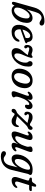

<svg xmlns="http://www.w3.org/2000/svg" viewBox="1611 -2373 1010 4272"><g transform="rotate(90 2116.0 -237.0)"><path d="M247 -517.5 192 -331.5Q228 -387 277.2 -421.5Q326.5 -456 381.5 -456Q435.5 -456 464.5 -418.5Q493.5 -381 488 -310.5Q484.5 -242 460.5 -183.8Q436.5 -125.5 398.2 -82.2Q360 -39 313 -15Q266 9 216.5 9Q175.5 9 146.8 -6.8Q118 -22.5 105.5 -55L82.5 -14.5Q76.5 -6.5 68.2 -1.5Q60 3.5 49.5 3.5Q30 3.5 23 -12Q16 -27.5 27 -66.5L148 -495.5Q180 -610.5 257.8 -666Q335.5 -721.5 452.5 -721.5Q500 -721.5 524.5 -704.2Q549 -687 549 -661Q549 -639.5 535.2 -625.8Q521.5 -612 497 -612Q475.5 -612 456.2 -623.2Q437 -634.5 418 -645.8Q399 -657 378 -657Q335.5 -657 302 -623.8Q268.5 -590.5 247 -517.5ZM335.5 -393Q305.5 -393 274 -367Q242.5 -341 215 -299.8Q187.5 -258.5 169.5 -211.5Q151.5 -164.5 149 -123Q145.5 -83 161.8 -64Q178 -45 209.5 -45Q239 -45 269.2 -65.2Q299.5 -85.5 325.5 -120.8Q351.5 -156 368.5 -201.8Q385.5 -247.5 389 -298.5Q394.5 -351.5 378.8 -372.2Q363 -393 335.5 -393Z M907 -139Q904 -104 876.8 -69.8Q849.5 -35.5 801.2 -13Q753 9.5 686.5 9.5Q605 9.5 566.2 -37.8Q527.5 -85 532.5 -163Q535.5 -223 557.5 -276Q579.5 -329 615.8 -369.8Q652 -410.5 698.5 -433.8Q745 -457 797 -457Q852.5 -457 880.5 -428.2Q908.5 -399.5 914 -354.5Q917 -339 926.5 -337.5Q942 -336.5 943 -321Q944.5 -299 912.5 -288.5Q874.5 -274.5 822.5 -256Q770.5 -237.5 719.2 -219.5Q668 -201.5 632.5 -189V-187Q628.5 -121 653.8 -88.2Q679 -55.5 725 -55.5Q763 -55.5 799.5 -77.5Q836 -99.5 859 -144.5Q877 -167.5 892 -166.5Q910.5 -165 907 -139ZM775.5 -404.5Q749 -404.5 721.2 -381.5Q693.5 -358.5 671 -319.5Q648.5 -280.5 638.5 -232Q678.5 -246.5 731.2 -266.5Q784 -286.5 824 -302.5Q828 -319 828 -344Q828 -371.5 814.2 -388Q800.5 -404.5 775.5 -404.5Z M1461.5 -366Q1461.5 -287 1436.5 -218.8Q1411.5 -150.5 1368.2 -99Q1325 -47.5 1270.2 -19Q1215.5 9.5 1155.5 9.5Q1104 9.5 1076.8 -16.5Q1049.5 -42.5 1050.5 -92Q1051.5 -131.5 1068.5 -165Q1085.5 -198.5 1110.5 -228.8Q1135.5 -259 1161 -289Q1186.5 -319 1204.5 -352Q1178.5 -353.5 1153.8 -361.2Q1129 -369 1106.8 -376.2Q1084.5 -383.5 1066 -383.5Q1049.5 -383.5 1040.5 -375Q1031.5 -366.5 1031.5 -353Q1031.5 -341.5 1043 -332Q1056.5 -321 1056.5 -303.5Q1056.5 -289 1046.8 -280.2Q1037 -271.5 1023.5 -271.5Q1005 -271.5 992.5 -287.5Q980 -303.5 980 -336Q980 -387.5 1010.2 -422Q1040.5 -456.5 1091.5 -456.5Q1119.5 -456.5 1146.8 -445.5Q1174 -434.5 1194.5 -434.5Q1206.5 -434.5 1214.2 -440Q1222 -445.5 1229.8 -451.2Q1237.5 -457 1249 -456.5Q1271.5 -456 1265.5 -417Q1253.5 -362 1230 -310.2Q1206.5 -258.5 1187 -209.5Q1167.5 -160.5 1167.5 -114Q1167.5 -51 1217.5 -51Q1243.5 -51 1270.8 -72.2Q1298 -93.5 1321.5 -128.8Q1345 -164 1359.5 -207Q1374 -250 1374 -294.5Q1374 -318.5 1371 -332Q1368 -345.5 1359 -355.5Q1340 -377.5 1340 -400.5Q1340 -424 1355.5 -440.2Q1371 -456.5 1396.5 -456.5Q1425.5 -456.5 1443.5 -435.2Q1461.5 -414 1461.5 -366Z M1782 -457Q1870.5 -454.5 1911.8 -393.8Q1953 -333 1938 -238Q1926.5 -159 1888.5 -102.8Q1850.5 -46.5 1793 -17.2Q1735.5 12 1665.5 9.5Q1580.5 6.5 1538 -52.5Q1495.5 -111.5 1511.5 -210Q1522.5 -280.5 1557.8 -337.2Q1593 -394 1649.8 -426.8Q1706.5 -459.5 1782 -457ZM1682.5 -45.5Q1713.5 -44 1744.5 -67.5Q1775.5 -91 1799.8 -137Q1824 -183 1835.5 -249Q1849.5 -324.5 1827.8 -362.2Q1806 -400 1767 -402Q1733.5 -403.5 1702 -377Q1670.5 -350.5 1646.8 -303.5Q1623 -256.5 1613 -197Q1599 -121 1620.5 -84.2Q1642 -47.5 1682.5 -45.5Z M2034 -348Q2025 -349 2021.2 -358.5Q2017.5 -368 2024.5 -382Q2040.5 -412.5 2074.5 -434.5Q2108.5 -456.5 2148.5 -456.5Q2202 -456.5 2202 -406Q2202 -393 2198.2 -376Q2194.5 -359 2188.5 -339.5Q2222.5 -396 2261.5 -426Q2300.5 -456 2339 -456Q2372.5 -456 2391 -434.8Q2409.5 -413.5 2409.5 -376.5Q2409.5 -336 2389 -311.8Q2368.5 -287.5 2342 -287.5Q2324.5 -287.5 2317 -296.2Q2309.5 -305 2309.5 -316.5Q2309.5 -327 2312.8 -337Q2316 -347 2316 -360Q2316 -383 2295.5 -383Q2263.5 -383 2222.2 -330Q2181 -277 2151.5 -187Q2138.5 -148 2134.2 -127.2Q2130 -106.5 2130 -90.5Q2130 -72 2138.2 -61.5Q2146.5 -51 2146.5 -39Q2146.5 -17.5 2121 -4Q2095.5 9.5 2056.5 9.5Q2018.5 9.5 2011.8 -18Q2005 -45.5 2026.5 -101L2099 -304Q2112.5 -342 2111.5 -359.5Q2110.5 -377 2093.5 -377Q2078.5 -377 2056 -356.5Q2042 -345 2034 -348Z M2807.5 -126Q2806.5 -88 2789.8 -57.2Q2773 -26.5 2744.2 -8.5Q2715.5 9.5 2679 9.5Q2645.5 9.5 2621.2 -0.5Q2597 -10.5 2578.8 -23.5Q2560.5 -36.5 2546.5 -46.5Q2532.5 -56.5 2519.5 -56.5Q2509.5 -56.5 2502.8 -46.8Q2496 -37 2488.8 -23.8Q2481.5 -10.5 2470.8 -0.5Q2460 9.5 2441.5 9.5Q2401.5 9.5 2401.5 -32Q2401.5 -55.5 2420 -74.5Q2438.5 -93.5 2480.5 -107Q2490 -111 2502.5 -121.5Q2515 -132 2538.2 -156Q2561.5 -180 2603 -224.5Q2646.5 -270 2673.5 -297.8Q2700.5 -325.5 2715.5 -343Q2693.5 -346.5 2665.2 -354.5Q2637 -362.5 2609.5 -369.5Q2582 -376.5 2562 -376.5Q2539 -376.5 2529 -368.8Q2519 -361 2519 -350Q2519 -344.5 2521.8 -338.8Q2524.5 -333 2532.5 -327.5Q2545.5 -318 2545.5 -300.5Q2545.5 -288.5 2536.2 -281.2Q2527 -274 2514.5 -274Q2492.5 -274 2478.8 -290Q2465 -306 2465 -335Q2465 -383.5 2496.8 -420Q2528.5 -456.5 2588.5 -456.5Q2623 -456.5 2647.5 -447.5Q2672 -438.5 2690 -427Q2708 -415.5 2723 -406.8Q2738 -398 2753.5 -398Q2765.5 -398 2773.8 -406.8Q2782 -415.5 2789.8 -427Q2797.5 -438.5 2807.8 -447.5Q2818 -456.5 2834.5 -456.5Q2852 -456.5 2860.8 -445Q2869.5 -433.5 2869.5 -414.5Q2868.5 -364.5 2812.5 -347.5Q2802.5 -344.5 2787.5 -332.8Q2772.5 -321 2747.5 -296.2Q2722.5 -271.5 2682 -229Q2632 -179.5 2606.8 -153.8Q2581.5 -128 2565.5 -109Q2597.5 -106.5 2633.5 -94.5Q2669.5 -82.5 2702.5 -82.5Q2727 -82.5 2744.8 -94.5Q2762.5 -106.5 2772 -136Q2780.5 -152 2793 -152Q2808 -151.5 2807.5 -126Z M3337 -97.5Q3346 -94 3347 -82.5Q3348 -71 3339.5 -58Q3320 -28 3285.5 -9.2Q3251 9.5 3215.5 9.5Q3157 9.5 3157 -39Q3157 -56 3165.2 -78Q3173.5 -100 3188 -136.5Q3135 -56 3077.2 -23.2Q3019.5 9.5 2972 9.5Q2915.5 9.5 2907.5 -32Q2899.5 -73.5 2924.5 -143L2984 -310.5Q3006 -372.5 2977 -372.5Q2960.5 -372.5 2939.5 -354.5Q2925 -342 2916 -347Q2909 -350.5 2907.8 -361.2Q2906.5 -372 2914.5 -387.5Q2931 -417.5 2963 -437Q2995 -456.5 3032 -456.5Q3079.5 -456.5 3091 -424.5Q3102.5 -392.5 3083 -336L3022 -157Q3006.5 -111 3012 -91Q3017.5 -71 3043.5 -71Q3071 -71 3105 -94.8Q3139 -118.5 3170.8 -162.8Q3202.5 -207 3222.5 -268Q3237 -309.5 3241.8 -326.5Q3246.5 -343.5 3246.5 -354.5Q3246.5 -367 3242.5 -379.5Q3238.5 -392 3238.5 -407Q3238.5 -430 3260.2 -443.2Q3282 -456.5 3319 -456.5Q3388.5 -456.5 3346.5 -351.5L3267 -139Q3252.5 -100.5 3254 -85.2Q3255.5 -70 3271.5 -70Q3280 -70 3289.2 -74.5Q3298.5 -79 3312 -90.5Q3328 -102 3337 -97.5Z M3762.5 5Q3733.5 125 3655.2 187Q3577 249 3458 249Q3403 249 3373.2 230.5Q3343.5 212 3343.5 183Q3343.5 162.5 3357 149Q3370.5 135.5 3393.5 135.5Q3415 135.5 3433.8 148Q3452.5 160.5 3471.8 173Q3491 185.5 3513 185.5Q3563 185.5 3603.5 150Q3644 114.5 3662.5 41L3704 -124.5Q3620.5 9 3511 9Q3462.5 9 3437 -27Q3411.5 -63 3418.5 -134.5Q3423.5 -194 3449.8 -251.5Q3476 -309 3520 -355.5Q3564 -402 3623 -429.8Q3682 -457.5 3752 -457.5Q3818 -457.5 3847 -443.2Q3876 -429 3873 -405.5Q3871 -388 3862 -377.8Q3853 -367.5 3847.5 -346ZM3518 -147Q3513 -104 3525.5 -82.2Q3538 -60.5 3562 -60.5Q3586.5 -60.5 3613 -80Q3639.5 -99.5 3664.2 -131.8Q3689 -164 3709.2 -203.5Q3729.5 -243 3742 -283.5Q3754.5 -324 3756 -360Q3758 -400.5 3719 -400.5Q3687.5 -400.5 3654 -379.2Q3620.5 -358 3591.5 -322Q3562.5 -286 3542.5 -240.5Q3522.5 -195 3518 -147Z M3983 -379.5 3950 -388.5Q3930.5 -398.5 3930.5 -415.5Q3930.5 -442 3965 -442H3998.5Q4023.5 -442 4040.5 -463.5L4076 -517.5Q4090.5 -537.5 4110.5 -537.5Q4135 -537.5 4135 -513Q4135 -496 4125.5 -465L4117.5 -439.5H4211Q4231.5 -439.5 4231.5 -420Q4231.5 -401 4217.5 -390.8Q4203.5 -380.5 4180.5 -380.5H4099L4029 -155Q4013.5 -105 4021 -86Q4028.5 -67 4053 -67Q4087.5 -67 4123.5 -105Q4132 -113.5 4137 -116Q4142 -118.5 4148 -118Q4163.5 -116.5 4161 -96Q4157 -72.5 4133.8 -48.2Q4110.5 -24 4074.2 -7.5Q4038 9 3996 9Q3942.5 9 3925 -28.2Q3907.5 -65.5 3932 -137.5L3988 -317Q3998 -346.5 3997.2 -359.8Q3996.5 -373 3983 -379.5Z"/></g></svg>

Font: Fraunces 72pt S100
Style: Italic
Weight: 400
Italic angle: -16°
Version: Version 1.000; ttfautohint (v1.8.3)